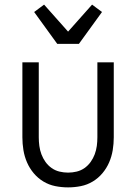

<svg xmlns="http://www.w3.org/2000/svg" viewBox="-20 -800 590 832"><path d="M275 12Q247 12 219.5 6.5Q192 1 168 -13.5Q144 -28 126 -49.5Q108 -71 97 -96.5Q86 -122 81.5 -149.5Q77 -177 77 -205V-530H148V-205Q148 -186 150.5 -167.5Q153 -149 159.5 -131.5Q166 -114 177 -98.5Q188 -83 203.5 -72Q219 -61 237.5 -56.5Q256 -52 275 -52Q294 -52 312.5 -56.5Q331 -61 346.5 -72Q362 -83 373 -98.5Q384 -114 390.5 -131.5Q397 -149 399.5 -167.5Q402 -186 402 -205V-530H473V-205Q473 -177 468.5 -149.5Q464 -122 453 -96.5Q442 -71 424 -49.5Q406 -28 382 -13.5Q358 1 330.5 6.5Q303 12 275 12ZM228 -610 128 -748 171 -780 275 -663 379 -780 422 -748 322 -610Z"/></svg>

Font: Lode Term
Style: Regular
Weight: 400
Monospace: yes
Designer: Belleve Invis
Foundry: Belleve Invis
Version: Version 29.2.0